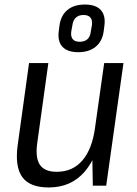

<svg xmlns="http://www.w3.org/2000/svg" viewBox="-20 -818 603 846"><path d="M144 -187Q135 -122 156 -91.5Q177 -61 230 -61Q300 -61 343 -111Q386 -161 399 -256L441 -323L432 -262Q413 -131 353 -61.5Q293 8 195 8Q111 8 78 -38Q45 -84 58 -179L108 -540H193ZM448 0H389L386 -165L439 -540H524ZM325 -588Q277 -588 255 -612Q233 -636 239 -681L242 -705Q248 -750 277 -774Q306 -798 354 -798Q402 -798 424 -774Q446 -750 440 -705L437 -681Q431 -636 401.5 -612Q372 -588 325 -588ZM331 -634Q353 -634 365.5 -645.5Q378 -657 380 -679L385 -707Q388 -729 378.5 -740.5Q369 -752 348 -752Q327 -752 314.5 -740.5Q302 -729 299 -707L294 -679Q291 -657 300.5 -645.5Q310 -634 331 -634Z"/></svg>

Font: Pathway Extreme SemiCondensed
Style: Italic
Weight: 400
Width: 4
Italic angle: -8°
Version: Version 1.001;gftools[0.9.26]